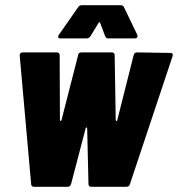

<svg xmlns="http://www.w3.org/2000/svg" viewBox="-20 -720 686 740"><path d="M100 -11 56 -505V-507Q56 -518 68 -518H199Q210 -518 210 -507L211 -257Q211 -254 213.5 -254Q216 -254 217 -257L281 -507Q282 -518 294 -518H411Q422 -518 422 -507L426 -257Q427 -253 429.5 -253.5Q432 -254 432 -257L495 -507Q498 -518 508 -518L637 -516Q649 -516 645 -503L481 -11Q478 0 467 0H333Q321 0 321 -11L316 -225Q315 -229 313 -229Q311 -229 310 -225L254 -11Q251 0 240 0H112Q100 0 100 -11ZM204 -578Q204 -582 207 -586L281 -692Q286 -700 296 -700H445Q454 -700 458 -692L509 -586Q510 -584 510 -581Q510 -572 499 -572H397Q388 -572 385 -581L366 -632Q363 -637 360 -632L329 -581Q323 -572 314 -572H213Q204 -572 204 -578Z"/></svg>

Font: Barlow Condensed ExtraBold
Style: Italic
Weight: 800
Width: 3
Italic angle: -7°
Designer: Jeremy Tribby
Foundry: Tribby Type
Version: Version 1.408